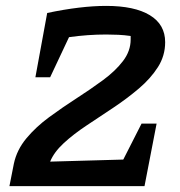

<svg xmlns="http://www.w3.org/2000/svg" viewBox="-20 -631 612 651"><path d="M12 0 27 -76Q37 -123 69.5 -162Q102 -201 147 -234Q192 -267 240 -298Q288 -329 329.5 -359.5Q371 -390 397 -424Q423 -458 423 -497Q423 -504 423 -509Q402 -512 381.5 -513Q361 -514 340 -514Q278 -514 214 -505L150 -369H100L140 -587Q254 -611 340 -611Q436 -611 488 -579.5Q540 -548 540 -488Q540 -442 515.5 -403.5Q491 -365 451 -331Q411 -297 364.5 -266Q318 -235 273.5 -205.5Q229 -176 196 -145.5Q163 -115 150 -83L398 -90L460 -212H511L470 0Z"/></svg>

Font: Piazzolla SemiBold
Style: Italic
Weight: 600
Italic angle: -11.3°
Designer: Juan Pablo del Peral
Foundry: Huerta Tipografica
Version: Version 1.330